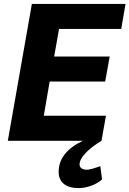

<svg xmlns="http://www.w3.org/2000/svg" viewBox="-20 -720 662 982"><path d="M282 -572 257 -431H541L518 -303H234L204 -128H522L499 0Q445 33 416 64.5Q387 96 387 121Q387 134 397 141Q407 148 425 148Q442 148 493 130L502 198Q479 218 446.5 230Q414 242 381 242Q333 242 306.5 220.5Q280 199 280 159Q280 59 404 0H20L143 -700H622L600 -572Z"/></svg>

Font: Sarabun ExtraBold
Style: Italic
Weight: 800
Italic angle: -10°
Designer: Suppakit Chalermlarp | Katatrad Co.,Ltd.
Foundry: Cadson Demak Co.,Ltd.
Version: Version 1.000; ttfautohint (v1.6)